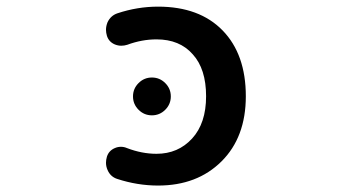

<svg xmlns="http://www.w3.org/2000/svg" viewBox="-20 -579 1040 590"><path d="M465.8 -8.8Q402.3 -8.8 339.8 -29.3Q319.3 -36.1 310.5 -56.6Q305.7 -67.4 305.7 -79.1Q305.7 -87.9 308.6 -97.7Q314.5 -116.2 333 -124Q341.8 -127.9 351.6 -127.9Q361.3 -127.9 370.1 -124Q416 -106.4 460.9 -106.4Q527.3 -106.4 570.3 -153.3Q613.3 -200.2 613.3 -283.2Q613.3 -367.2 572.3 -412.1Q532.2 -458 460.9 -458Q416 -458 371.1 -441.4Q362.3 -438.5 352.5 -438.5Q342.8 -438.5 333 -442.4Q314.5 -450.2 308.6 -468.8Q305.7 -478.5 305.7 -487.3Q305.7 -499 310.5 -510.7Q320.3 -531.2 340.8 -538.1Q402.3 -558.6 465.8 -558.6Q592.8 -558.6 664.1 -485.4Q735.4 -412.1 735.4 -283.2Q735.4 -157.2 660.6 -83Q585.9 -8.8 465.8 -8.8ZM487.8 -241.7Q470.7 -224.6 446.8 -224.6Q422.9 -224.6 405.8 -241.7Q388.7 -258.8 388.7 -282.7Q388.7 -306.6 405.8 -323.7Q422.9 -340.8 446.8 -340.8Q470.7 -340.8 487.8 -323.7Q504.9 -306.6 504.9 -282.7Q504.9 -258.8 487.8 -241.7Z"/></svg>

Font: Rounded-X Mgen+ 1mn medium
Style: Regular
Weight: 500
Designer: [Source Han Sans]
Ryoko NISHIZUKA  (kana & ideographs); Paul D. Hunt (Latin, Greek & Cyrillic); Wenlong ZHANG  (bopomofo
Version: Version 1.059.20150602